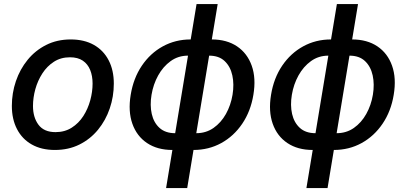

<svg xmlns="http://www.w3.org/2000/svg" viewBox="-20 -748 2058 972"><path d="M257.8 11.2Q189.9 11.2 141.1 -16.4Q92.3 -43.9 66.2 -94.2Q40 -144.5 40 -211.9Q40 -276.9 60.5 -337.2Q81.1 -397.5 119.9 -445.1Q158.7 -492.7 213.9 -520.5Q269 -548.3 337.9 -548.3Q406.2 -548.3 455.1 -520.8Q503.9 -493.2 530 -442.9Q556.2 -392.6 556.2 -324.7Q556.2 -259.3 535.6 -199Q515.1 -138.7 476.1 -91.1Q437 -43.5 381.8 -16.1Q326.7 11.2 257.8 11.2ZM261.2 -79.1Q307.6 -79.1 343 -101.6Q378.4 -124 401.9 -160.6Q425.3 -197.3 437 -240.5Q448.7 -283.7 448.7 -324.7Q448.7 -363.8 436.5 -393.8Q424.3 -423.8 399.2 -440.9Q374 -458 334.5 -458Q288.1 -458 253.2 -435.5Q218.3 -413.1 194.6 -376.5Q170.9 -339.8 158.9 -296.6Q147 -253.4 147 -211.4Q147 -153.8 174.8 -116.5Q202.6 -79.1 261.2 -79.1Z M852.5 11.2Q776.9 11.2 724.6 -23.7Q672.4 -58.6 650.1 -121.6Q627.9 -184.6 641.6 -267.6Q655.3 -352.1 698 -415.3Q740.7 -478.5 804.4 -513.4Q868.2 -548.3 944.8 -548.3H1052.2Q1127.9 -548.3 1179.9 -513.4Q1231.9 -478.5 1254.4 -415.3Q1276.9 -352.1 1262.7 -267.6Q1249 -184.6 1206.3 -121.6Q1163.6 -58.6 1100.1 -23.7Q1036.6 11.2 959.5 11.2ZM866.7 -73.7H973.6Q1022.9 -73.7 1061 -100.3Q1099.1 -127 1123.8 -171.1Q1148.4 -215.3 1157.2 -268.1Q1166 -321.3 1156.2 -366.2Q1146.5 -411.1 1117.4 -438.7Q1088.4 -466.3 1038.6 -466.3H931.6Q882.3 -466.3 844 -438.7Q805.7 -411.1 780.8 -366.2Q755.9 -321.3 747.1 -268.1Q738.3 -215.3 748.3 -171.1Q758.3 -127 787.8 -100.3Q817.4 -73.7 866.7 -73.7ZM820.8 204.1 975.1 -727.5H1082L927.7 204.1Z M1563 11.2Q1487.3 11.2 1435.1 -23.7Q1382.8 -58.6 1360.6 -121.6Q1338.4 -184.6 1352.1 -267.6Q1365.7 -352.1 1408.4 -415.3Q1451.2 -478.5 1514.9 -513.4Q1578.6 -548.3 1655.3 -548.3H1762.7Q1838.4 -548.3 1890.4 -513.4Q1942.4 -478.5 1964.8 -415.3Q1987.3 -352.1 1973.1 -267.6Q1959.5 -184.6 1916.7 -121.6Q1874 -58.6 1810.5 -23.7Q1747.1 11.2 1669.9 11.2ZM1577.1 -73.7H1684.1Q1733.4 -73.7 1771.5 -100.3Q1809.6 -127 1834.2 -171.1Q1858.9 -215.3 1867.7 -268.1Q1876.5 -321.3 1866.7 -366.2Q1856.9 -411.1 1827.9 -438.7Q1798.8 -466.3 1749 -466.3H1642.1Q1592.8 -466.3 1554.4 -438.7Q1516.1 -411.1 1491.2 -366.2Q1466.3 -321.3 1457.5 -268.1Q1448.7 -215.3 1458.7 -171.1Q1468.8 -127 1498.3 -100.3Q1527.8 -73.7 1577.1 -73.7ZM1531.2 204.1 1685.5 -727.5H1792.5L1638.2 204.1Z"/></svg>

Font: Inter 17pt Medium
Style: Italic
Weight: 500
Italic angle: -9.3988°
Version: Version 4.001;git-66647c0bb